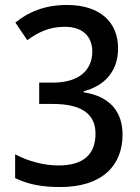

<svg xmlns="http://www.w3.org/2000/svg" viewBox="-20 -744 566 774"><path d="M456 -549C456 -654 384 -724 250 -724C161 -724 95 -696 42 -653L90 -582C134 -614 178 -636 242 -636C310 -636 352 -600 352 -536C352 -461 298 -411 194 -411H138V-325H192C307 -325 365 -286 365 -205C365 -126 321 -77 216 -77C159 -77 95 -93 41 -122V-26C95 0 151 10 223 10C392 10 474 -77 474 -201C474 -296 421 -356 317 -372V-376C402 -398 456 -457 456 -549Z"/></svg>

Font: Noto Sans Lao SemiCondensed Medium
Style: Regular
Weight: 500
Width: 4
Designer: Monotype Design Team
Foundry: Monotype Imaging Inc.
Version: Version 2.003